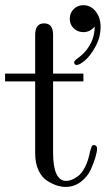

<svg xmlns="http://www.w3.org/2000/svg" viewBox="-33 -717 414 748"><path d="M-13.2 -399.9V-430.2H104V-581.1Q104 -626 138.9 -626Q173.8 -626 173.8 -581.1V-430.2H292V-399.9H173.8V-123Q173.8 -12.2 225.1 -12.2Q233.9 -12.2 244.9 -16.1Q255.9 -20 270.5 -30.5Q285.2 -41 298.1 -65.9Q311 -90.8 317.9 -127Q322.8 -147 327.1 -149.9Q332 -153.8 338.6 -150.4Q345.2 -147 345.2 -138.2Q345.2 -127 339.1 -105.5Q333 -84 320.6 -56.4Q308.1 -28.8 282 -8.8Q255.9 11.2 222.2 11.2Q206.1 11.2 188.5 5.6Q170.9 0 150.4 -12.9Q129.9 -25.9 116.9 -53.5Q104 -81.1 104 -120.1V-399.9ZM238.8 -644Q238.8 -666 253.9 -681.4Q269 -696.8 292 -696.8Q320.8 -696.8 339.8 -672.4Q358.9 -647.9 358.9 -612.8Q358.9 -571.8 338.9 -535.4Q318.8 -499 297.9 -481.4Q276.9 -463.9 266.1 -463.9Q256.3 -463.9 255.9 -474.1Q255.9 -479 262 -483.9Q268.1 -488.8 279.1 -497.3Q290 -505.9 297.9 -515.1Q335.9 -558.1 335.9 -613.8Q317.9 -591.8 292 -591.8Q270 -591.8 254.4 -606.4Q238.8 -621.1 238.8 -644Z"/></svg>

Font: CMU Serif Upright Italic
Style: UprightItalic
Weight: 500
Version: Version 0.7.0